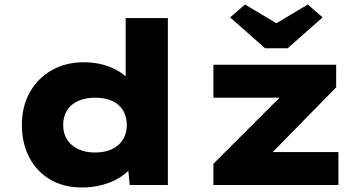

<svg xmlns="http://www.w3.org/2000/svg" viewBox="-20 -820 1605 851"><path d="M343 11Q263 11 203 -24Q143 -59 110 -122Q77 -185 77 -266Q77 -348 112 -410.5Q147 -473 209 -508.5Q271 -544 351 -544Q397 -544 436 -533.5Q475 -523 505.5 -504.5Q536 -486 555.5 -462.5Q575 -439 580 -413L537 -401V-740H724V0H555L542 -130L579 -119Q575 -93 555 -70Q535 -47 503 -28.5Q471 -10 429.5 0.5Q388 11 343 11ZM401 -144Q446 -144 477.5 -159.5Q509 -175 525.5 -202Q542 -229 542 -266Q542 -303 525.5 -330.5Q509 -358 477.5 -372.5Q446 -387 401 -387Q358 -387 326 -372.5Q294 -358 277 -330.5Q260 -303 260 -266Q260 -229 277 -202Q294 -175 326 -159.5Q358 -144 401 -144ZM926 0V-94L1288 -456L1298 -387H926V-533H1470V-433L1128 -84L1115 -146H1480V0ZM1155 -606 1000 -743 1066 -800 1220 -708H1190L1344 -800L1410 -743L1255 -606Z"/></svg>

Font: Lexend Giga ExtraBold
Style: Regular
Weight: 800
Designer: Bonnie Shaver-Troup, Thomas Jockin
Foundry: Lexend
Version: Version 1.007